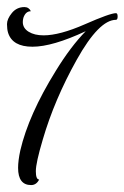

<svg xmlns="http://www.w3.org/2000/svg" viewBox="-21 -518 359 554"><path d="M44.8 -454.4Q44.8 -436.8 61.6 -426.4Q78.4 -416 104.8 -416Q151.2 -416 224 -448Q296.8 -480 313.6 -480Q318.4 -480 318.4 -470.4Q318.4 -460.8 313.6 -460.8Q264.8 -460.8 200.4 -345.6Q136 -230.4 102.4 -115.2Q82.4 -48 82.4 -24Q82.4 0 92 0Q84 16 68.8 16Q31.2 16 31.2 -33.6Q31.2 -54.4 37.6 -84Q61.6 -187.2 140 -313.6Q183.2 -384 226.4 -428Q130.4 -383.2 72.8 -383.2Q15.2 -383.2 2.4 -423.2Q-0.8 -433.6 -0.8 -448.4Q-0.8 -463.2 13.2 -480.4Q27.2 -497.6 49.6 -497.6Q56 -497.6 60.8 -494.4Q65.6 -491.2 68 -485.6Q52.8 -485.6 46.4 -466.4Q44.8 -460 44.8 -454.4Z"/></svg>

Font: Rouge Script
Style: Regular
Weight: 400
Designer: Sabrina Mariela Lopez
Foundry: Typesenses
Version: Version 1.003